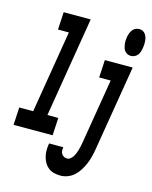

<svg xmlns="http://www.w3.org/2000/svg" viewBox="-169 -845 917 1159"><g transform="rotate(15 289.5 -266.0)"><path d="M-29 0 -23 -110H64L149 -625H81L87 -735H256L153 -110H221L215 0ZM546 -585Q535 -585 524.5 -590Q514 -595 507.5 -603.5Q501 -612 498 -622.5Q495 -633 493.5 -644.5Q492 -656 492.5 -667.5Q493 -679 495 -690Q497 -702 501.5 -713.5Q506 -725 513.5 -735Q521 -745 532.5 -750Q544 -755 555 -755Q567 -755 577 -750Q587 -745 593 -736.5Q599 -728 602.5 -717.5Q606 -707 607 -695.5Q608 -684 607.5 -672.5Q607 -661 605 -650Q603 -638 599.5 -626.5Q596 -615 588 -605Q580 -595 569 -590Q558 -585 546 -585ZM323 223Q302 223 282 218Q262 213 247 201Q232 189 222.5 172.5Q213 156 208 136.5Q203 117 203 96.5Q203 76 207 54V53H296Q294 65 294.5 75.5Q295 86 300.5 94.5Q306 103 315 108Q324 113 335 113Q346 113 356 105Q366 97 372 87Q378 77 382.5 66Q387 55 390 44Q393 33 395.5 22Q398 11 400 0L468 -410H396L402 -520H576L487 18Q483 41 477 64Q471 87 462 108.5Q453 130 440 151Q427 172 409.5 188.5Q392 205 369 214Q346 223 323 223Z"/></g></svg>

Font: Iosevka XBd Ex Obl
Style: Regular
Weight: 800
Width: 7
Italic angle: -9°
Monospace: yes
Designer: Belleve Invis
Foundry: Belleve Invis
Version: Version 32.5.0; ttfautohint (v1.8.4)